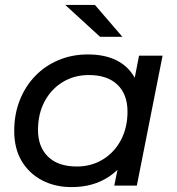

<svg xmlns="http://www.w3.org/2000/svg" viewBox="-20 -757 722 783"><path d="M272 6Q205 6 152 -21.5Q99 -49 68.5 -100Q38 -151 38 -223Q38 -291 60.5 -348Q83 -405 123.5 -447Q164 -489 219 -512Q274 -535 338 -535Q407 -535 455 -511Q503 -487 529 -440.5Q555 -394 555 -327Q555 -229 521 -153.5Q487 -78 423.5 -36Q360 6 272 6ZM293 -78Q353 -78 400 -107Q447 -136 473.5 -186.5Q500 -237 500 -302Q500 -372 459 -411.5Q418 -451 342 -451Q283 -451 236 -422.5Q189 -394 162 -343.5Q135 -293 135 -227Q135 -158 176 -118Q217 -78 293 -78ZM446 0 474 -137 506 -260 519 -386 547 -530H643L538 0ZM388 -607 246 -737H367L479 -607Z"/></svg>

Font: MOST Montserrat Medium
Style: Italic
Weight: 500
Italic angle: -11.3°
Designer: Julieta Ulanovsky
Foundry: Julieta Ulanovsky
Version: Version 8.000;March 11, 2024;FontCreator 15.0.0.2926 64-bit